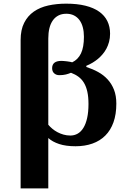

<svg xmlns="http://www.w3.org/2000/svg" viewBox="-20 -790 703 1050"><path d="M92.8 240.2V-570.8Q92.8 -627 112.1 -665Q131.3 -703.1 165 -726.6Q198.7 -750 244.1 -760Q289.6 -770 341.8 -770Q401.9 -770 447 -758.8Q492.2 -747.6 522.2 -726.3Q552.2 -705.1 567.1 -674.6Q582 -644 582 -606Q582 -581.5 576.4 -561Q570.8 -540.5 561.8 -523.7Q552.7 -506.8 541 -493.2Q529.3 -479.5 517.1 -469.2Q488.3 -444.8 452.1 -430.2V-423.8Q486.8 -412.6 516.6 -396.2Q546.4 -379.9 568.6 -355.7Q590.8 -331.5 603.5 -299.1Q616.2 -266.6 616.2 -223.1Q616.2 -165 600.6 -121.3Q585 -77.6 555.9 -48.6Q526.9 -19.5 485.6 -4.9Q444.3 9.8 393.1 9.8Q340.3 9.8 303.5 -2.4Q266.6 -14.6 244.1 -35.2V240.2ZM365.2 -48.8Q386.7 -48.8 404.8 -59.1Q422.9 -69.3 436 -90.6Q449.2 -111.8 456.5 -144.3Q463.9 -176.8 463.9 -221.2Q463.9 -260.7 457.5 -288.8Q451.2 -316.9 439.2 -336.9Q427.2 -356.9 409.4 -370.1Q391.6 -383.3 368.2 -392.1Q356 -386.7 340.6 -382.8Q325.2 -378.9 304.2 -378.9Q287.6 -378.9 276.4 -388.9Q265.1 -398.9 265.1 -417Q265.1 -457 315.9 -457Q321.3 -457 329.3 -456.3Q337.4 -455.6 346.2 -454.6Q355 -453.6 362.8 -452.1Q370.6 -450.7 375 -449.2Q406.7 -464.4 422.9 -498Q439 -531.7 439 -588.9Q439 -617.2 432.9 -640.4Q426.8 -663.6 414.6 -680.2Q402.3 -696.8 384.3 -705.8Q366.2 -714.8 342.8 -714.8Q317.9 -714.8 299.6 -705.3Q281.2 -695.8 268.8 -678.2Q256.3 -660.6 250.2 -635.5Q244.1 -610.4 244.1 -579.1V-107.9Q253.4 -96.7 265.9 -86.2Q278.3 -75.7 293.7 -67.4Q309.1 -59.1 326.9 -54Q344.7 -48.8 365.2 -48.8Z"/></svg>

Font: Droids
Style: b
Weight: 700
Foundry: Ascender Corporation
Version: Version 1.00 build 113